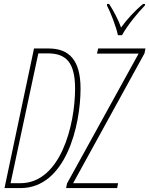

<svg xmlns="http://www.w3.org/2000/svg" viewBox="-20 -962 764 982"><path d="M583 -782H604C632 -833 684 -896 721 -934L722 -942H712C667 -905 627 -860 599 -821C584 -865 558 -911 538 -942H528L527 -934C544 -903 575 -823 583 -782ZM3 0H85C316 0 392 -319 392 -509C392 -655 333 -714 229 -714H154ZM318 0H579L584 -25H354L719 -689L724 -714H482L476 -688H689L323 -24ZM84 -25H34L176 -689H224C316 -689 364 -645 364 -509C364 -323 290 -25 84 -25Z"/></svg>

Font: Noto Sans ExtraCondensed Thin
Style: Italic
Weight: 100
Width: 2
Italic angle: -12°
Designer: Monotype Design Team
Foundry: Monotype Imaging Inc.
Version: Version 2.013